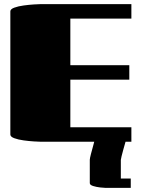

<svg xmlns="http://www.w3.org/2000/svg" viewBox="-20 -685 685 928"><path d="M605 -370V-300H320V-70H615V0H175Q166 0 143 -1.5Q120 -3 94 -6.5Q68 -10 49 -17Q30 -24 30 -35V-630Q30 -641 49 -648Q68 -655 94 -658.5Q120 -662 143 -663.5Q166 -665 175 -665H615V-595H320V-370ZM440 -17H591Q590 -11 585.5 4.5Q581 20 576 38Q571 56 567.5 70.5Q564 85 564 88V178H612V223H489Q482 223 464 221Q446 219 430 214Q414 209 414 200V87Q414 81 419.5 59.5Q425 38 431.5 15Q438 -8 440 -17Z"/></svg>

Font: Gajraj One
Style: Regular
Weight: 400
Designer: Saurabh Sharma
Foundry: Saurabh Sharma
Version: Version 1.000